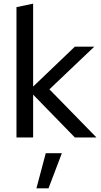

<svg xmlns="http://www.w3.org/2000/svg" viewBox="-20 -751 551 1049"><path d="M70 0ZM70 0V-712L161 -731V-278L389 -496H495L250 -263L507 0H389L161 -234V0ZM230 86H318L245 278H179Z"/></svg>

Font: Rosa Sans
Style: Regular
Weight: 400
Designer: Pentagram / MCKL
Foundry: Pentagram / MCKL
Version: Version 1.005;September 16, 2019;FontCreator 11.5.0.2425 64-